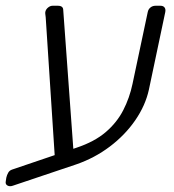

<svg xmlns="http://www.w3.org/2000/svg" viewBox="-29 -591 605 668"><path d="M16 55Q5 59 -3 54.5Q-11 50 -9 40L-7 27Q-5 18 -0.5 10Q4 2 13 -1L237 -77Q300 -98 339 -131.5Q378 -165 400 -208Q422 -251 432 -299L485 -549Q487 -559 494.5 -565Q502 -571 512 -571H529Q539 -571 543.5 -565Q548 -559 546 -549L489 -279Q477 -224 441.5 -172.5Q406 -121 353 -81Q300 -41 236 -19ZM163 -24 130 -531Q129 -539 128.5 -543Q128 -547 129 -551Q131 -559 138.5 -565Q146 -571 154 -571H172Q191 -571 191 -556L228 -47Z"/></svg>

Font: Rubik Light
Style: Italic
Weight: 300
Italic angle: -12°
Designer: Hubert and Fischer
Foundry: Hubert and Fischer
Version: Version 2.300;gftools[0.9.30]